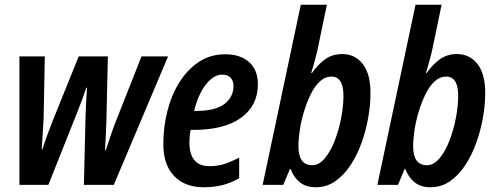

<svg xmlns="http://www.w3.org/2000/svg" viewBox="-20 -780 2093 810"><path d="M62 0V-542H169L164 -280Q162 -245 160 -212.5Q158 -180 156 -150H159Q167 -177 179.5 -210.5Q192 -244 201 -267L312 -542H435L429 -274Q428 -244 426.5 -210.5Q425 -177 423 -146H426Q437 -179 450 -217Q463 -255 477 -289L577 -542H689L460 0H334L341 -294Q342 -321 343.5 -351Q345 -381 347 -410H344Q327 -358 307 -309L184 0Z M839 10Q760 10 714.5 -37.5Q669 -85 669 -172Q669 -245 686.5 -313Q704 -381 738 -434.5Q772 -488 820 -519.5Q868 -551 930 -551Q995 -551 1031.5 -517.5Q1068 -484 1068 -425Q1068 -335 997.5 -283.5Q927 -232 796 -232H784Q779 -206 779 -180Q779 -79 864 -79Q897 -79 924.5 -87.5Q952 -96 989 -115V-28Q954 -8 918 1Q882 10 839 10ZM806 -312Q889 -312 927 -341.5Q965 -371 965 -417Q965 -439 953 -452Q941 -465 917 -465Q881 -465 848.5 -423.5Q816 -382 799 -312Z M1312 10Q1271 10 1245 -11Q1219 -32 1206 -67H1203L1175 0H1088L1249 -760H1359L1318 -563Q1313 -543 1306 -517Q1299 -491 1293 -472H1296Q1322 -509 1352.5 -530.5Q1383 -552 1424 -552Q1477 -552 1510 -510.5Q1543 -469 1543 -387Q1543 -338 1533.5 -284Q1524 -230 1505.5 -178Q1487 -126 1459 -83.5Q1431 -41 1394.5 -15.5Q1358 10 1312 10ZM1297 -83Q1326 -83 1350.5 -112.5Q1375 -142 1392.5 -187.5Q1410 -233 1419.5 -283.5Q1429 -334 1429 -376Q1429 -457 1378 -457Q1352 -457 1330 -437Q1308 -417 1291.5 -383.5Q1275 -350 1263 -311Q1251 -272 1245 -233Q1239 -194 1239 -163Q1239 -83 1297 -83Z M1796 10Q1755 10 1729 -11Q1703 -32 1690 -67H1687L1659 0H1572L1733 -760H1843L1802 -563Q1797 -543 1790 -517Q1783 -491 1777 -472H1780Q1806 -509 1836.5 -530.5Q1867 -552 1908 -552Q1961 -552 1994 -510.5Q2027 -469 2027 -387Q2027 -338 2017.5 -284Q2008 -230 1989.5 -178Q1971 -126 1943 -83.5Q1915 -41 1878.5 -15.5Q1842 10 1796 10ZM1781 -83Q1810 -83 1834.5 -112.5Q1859 -142 1876.5 -187.5Q1894 -233 1903.5 -283.5Q1913 -334 1913 -376Q1913 -457 1862 -457Q1836 -457 1814 -437Q1792 -417 1775.5 -383.5Q1759 -350 1747 -311Q1735 -272 1729 -233Q1723 -194 1723 -163Q1723 -83 1781 -83Z"/></svg>

Font: Noto Sans Condensed SemiBold
Style: Italic
Weight: 600
Width: 3
Italic angle: -12°
Designer: Monotype Design Team
Foundry: Monotype Imaging Inc.
Version: Version 2.013; ttfautohint (v1.8.4.7-5d5b)